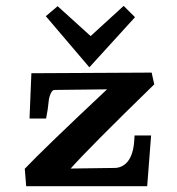

<svg xmlns="http://www.w3.org/2000/svg" viewBox="-20 -642 611 662"><path d="M445.5 -582.7 406.4 -621.7 292.5 -517.6 178.7 -620.7 138 -586.2 288.1 -409.9ZM442.9 -158.1C441.1 -126.6 433.7 -102.4 420.7 -85.4C409.5 -71.7 395.4 -64.2 378.4 -63L223.6 -60.9C266.3 -108.9 362.3 -205.6 511.8 -351.1L502.9 -391.7L88.2 -389.5L81.8 -233.4H138.9C143.5 -256.3 146.3 -274.9 147.4 -289.3C148.5 -303.4 152 -315.5 158.1 -325.5C160.8 -329.8 164.3 -331.9 168.5 -331.9L349.1 -334C205.3 -199 110.7 -107.7 65.4 -60.2L70.3 0H487.5L501 -174.9H480H443.9Z"/></svg>

Font: Bentham
Style: Bold
Weight: 700
Version: Version 002.001